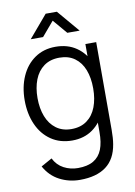

<svg xmlns="http://www.w3.org/2000/svg" viewBox="-107 -827 806 1149"><g transform="rotate(-10 296.0 -252.5)"><path d="M139.2 -625 253.8 -760H321.8L436.5 -625H361.5L287.8 -711.7L214.2 -625ZM284.3 255Q218 255 161.2 225.5Q104.3 196 71.3 136L138 99Q159.2 141.5 198.8 162.4Q238.3 183.3 284.7 183.3Q342.8 183.3 378.9 162Q415 140.7 431.7 98.8Q448.3 57 448 -8.3V-152.7H456.3V-540H522V-7.7Q522 43.5 516 78.7Q501.7 168.2 443.2 211.6Q384.8 255 284.3 255ZM279.7 15Q205.7 15 151.4 -22.1Q97.2 -59.2 68.6 -124.2Q40 -189.2 40 -270.7Q40 -351.7 68.6 -416.3Q97.2 -481 150.8 -518Q204.3 -555 276.7 -555Q350.7 -555 403.4 -518.5Q456.2 -482 483.1 -417.7Q510 -353.3 510 -270.7Q510 -188.8 483.1 -124.2Q456.2 -59.5 404.1 -22.2Q352 15 279.7 15ZM287 -53.3Q342.7 -53.3 380.7 -81Q418.7 -108.7 437.5 -157.7Q456.3 -206.7 456.3 -270.7Q456.3 -335.2 437.6 -383.7Q418.8 -432.2 381.2 -459.4Q343.5 -486.7 288.7 -486.7Q232.3 -486.7 194 -458.8Q155.7 -430.8 136.8 -382Q118 -333.2 118 -270.7Q118 -208 137.1 -158.8Q156.2 -109.7 194.2 -81.5Q232.2 -53.3 287 -53.3Z"/></g></svg>

Font: Manrope
Style: Regular
Weight: 400
Designer: Mikhail Sharanda
Foundry: Mikhail Sharanda
Version: Version 4.503